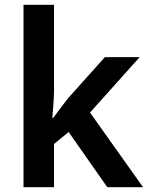

<svg xmlns="http://www.w3.org/2000/svg" viewBox="-20 -780 622 800"><path d="M205 -400Q205 -378 202.5 -346Q200 -314 198 -289H202Q212 -303 231.5 -329Q251 -355 264 -371L417 -542H562L355 -311L576 0H427L266 -230L205 -180V0H78V-760H205Z"/></svg>

Font: Noto Sans Meetei Mayek SemiBold
Style: Regular
Weight: 600
Designer: Monotype Design Team and Neelakash Kshetrimayum
Foundry: Monotype Imaging Inc.
Version: Version 2.002; ttfautohint (v1.8.4.7-5d5b)